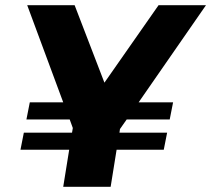

<svg xmlns="http://www.w3.org/2000/svg" viewBox="-20 -721 815 741"><path d="M775 -701 515 -326H648L635 -260H469L443 -223L441 -209H625L612 -143H430L407 0H224L247 -143H59L72 -209H258L261 -227L249 -260H82L95 -326H224L85 -701H268L383 -402L592 -701Z"/></svg>

Font: Gontserrat
Style: Bold Italic
Weight: 700
Italic angle: -11.3°
Designer: Julieta Ulanovsky
Foundry: Julieta Ulanovsky
Version: Version 6.001